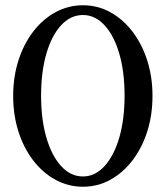

<svg xmlns="http://www.w3.org/2000/svg" viewBox="-20 -696 629 729"><path d="M295 13Q239 13 190.5 -13.5Q142 -40 106 -87Q70 -134 50 -196.5Q30 -259 30 -332Q30 -404 50 -466.5Q70 -529 106 -576Q142 -623 190.5 -649.5Q239 -676 295 -676Q351 -676 399 -649.5Q447 -623 483 -576Q519 -529 539 -466.5Q559 -404 559 -332Q559 -259 539 -196.5Q519 -134 483 -87Q447 -40 399 -13.5Q351 13 295 13ZM295 -26Q341 -26 377 -65.5Q413 -105 433 -174Q453 -243 453 -333Q453 -423 433 -492Q413 -561 377 -600Q341 -639 295 -639Q248 -639 212 -600Q176 -561 156 -492Q136 -423 136 -333Q136 -243 156 -174Q176 -105 212 -65.5Q248 -26 295 -26Z"/></svg>

Font: Junicode Two Beta Condensed Medium
Style: Regular
Weight: 500
Width: 3
Designer: Peter S. Baker
Foundry: Briery Creek Software
Version: Version 1.053; ttfautohint (v1.8.4)